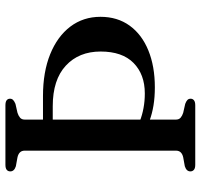

<svg xmlns="http://www.w3.org/2000/svg" viewBox="-36 -704 740 708"><g transform="rotate(-90 334.0 -350.0)"><path d="M197 -525.5V-561.5H334Q422.5 -561.5 488 -535Q553.5 -508.5 589.8 -460.8Q626 -413 626 -349.5Q626 -287 593.5 -242Q561 -197 502.2 -173Q443.5 -149 366 -149Q329.5 -149 299.2 -154Q269 -159 243.2 -168.5Q217.5 -178 195 -191L201.5 -224Q219.5 -213 241.8 -204.2Q264 -195.5 289.5 -190.8Q315 -186 343.5 -186Q413.5 -186 455.8 -227.5Q498 -269 498 -349Q498 -429 446 -477.2Q394 -525.5 296.5 -525.5ZM247 -71.5Q247 -60 254 -54Q261 -48 272 -44.5L305 -37Q314.5 -33.5 319.2 -29Q324 -24.5 324 -17Q324 -9.5 318.2 -4.8Q312.5 0 299.5 0H80.5Q67.5 0 61.8 -5Q56 -10 56 -18Q56 -32.5 75 -38.5L108 -44.5Q119.5 -47 126 -53.5Q132.5 -60 132.5 -71.5V-628.5Q132.5 -640 126 -646.5Q119.5 -653 108 -655.5L75 -661.5Q56 -667.5 56 -682Q56 -690.5 61.8 -695.2Q67.5 -700 80.5 -700H299.5Q312.5 -700 318.2 -695.5Q324 -691 324 -683Q324 -676 319.2 -671.5Q314.5 -667 305 -663L272 -655.5Q261 -652 254 -646Q247 -640 247 -628.5Z"/></g></svg>

Font: Fraunces 12pt
Style: Regular
Weight: 400
Version: Version 1.000;[b76b70a41]